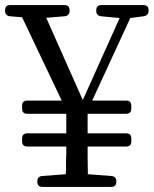

<svg xmlns="http://www.w3.org/2000/svg" viewBox="-25 -729 605 756"><path d="M14 -665 62 -661 218 -333H82C69 -333 62 -326 62 -313V-301C62 -288 69 -281 82 -281H236V-204H82C69 -204 62 -197 62 -184V-172C62 -159 69 -152 82 -152H236V-121C235 -107 235 -92 235 -76V-59C234 -54 234 -49 234 -43L141 -36C129 -35 122 -28 122 -16V-13C122 0 129 7 142 7H413C426 7 433 0 433 -13V-16C433 -28 426 -35 414 -36L321 -43C320 -89 320 -121 320 -152H472C485 -152 492 -159 492 -172V-184C492 -197 485 -204 472 -204H320V-281H472C485 -281 492 -288 492 -301V-313C492 -326 485 -333 472 -333H338L488 -658L541 -665C553 -667 560 -674 560 -686V-689C560 -702 553 -709 540 -709H374C361 -709 354 -702 354 -689V-686C354 -674 361 -666 373 -665L446 -658L301 -335L157 -659L230 -665C242 -666 249 -674 249 -686V-689C249 -702 242 -709 229 -709H15C2 -709 -5 -702 -5 -689V-686C-5 -674 2 -666 14 -665Z"/></svg>

Font: 寒蝉锦书宋 Text
Style: Regular
Weight: 400
Designer: 寒蝉锦书宋{Warren} 思源宋体{Ryoko NISHIZUKA 西塚涼子 (kana & ideographs); Frank Grießhammer (Latin, Greek & Cyrillic); Wenlong ZHANG 
Foundry: Adobe & ChillType
Version: Version 2.000;Glyphs 3.1.1 (3135)